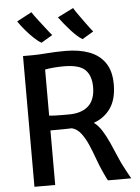

<svg xmlns="http://www.w3.org/2000/svg" viewBox="-63 -1038 794 1087"><g transform="rotate(-5 333.5 -494.5)"><path d="M206 0H88V-743H140Q175.5 -743 224 -747Q272.5 -751 331 -751Q405.5 -751 463 -730Q520.5 -709 553.2 -662.2Q586 -615.5 586 -539Q586 -455.5 551.2 -404.5Q516.5 -353.5 454.5 -331.5Q479.5 -313.5 500 -280.8Q520.5 -248 538.2 -208.2Q556 -168.5 572.8 -128.2Q589.5 -88 608 -55Q615.5 -41 623 -27.2Q630.5 -13.5 638 0H506Q499.5 -10 495 -20.5Q490.5 -31 479 -55Q464 -87.5 449.5 -128.2Q435 -169 418 -208.2Q401 -247.5 379.2 -275.8Q357.5 -304 328 -311.5Q289 -310 206 -310ZM206 -394Q216.5 -392.5 238.2 -391.8Q260 -391 282.5 -391Q305 -391 318 -391Q390 -391 429 -426.2Q468 -461.5 468 -534Q468 -598.5 434.2 -631.8Q400.5 -665 314 -665Q285 -665 256.8 -662.8Q228.5 -660.5 206 -656ZM432 -809Q404.5 -825.5 369.2 -864.5Q334 -903.5 304 -944L394 -989Q395 -986 405 -971.2Q415 -956.5 429.5 -936.2Q444 -916 458.5 -896Q473 -876 483.5 -862.2Q494 -848.5 496 -847ZM199 -809Q179.5 -820 156.8 -841.5Q134 -863 111.8 -889.2Q89.5 -915.5 72 -941L157 -986Q158 -983.5 168.2 -969Q178.5 -954.5 193.8 -934.8Q209 -915 224.2 -895.5Q239.5 -876 250.2 -862.2Q261 -848.5 263 -847Z"/></g></svg>

Font: Merriweather Sans
Style: Regular
Weight: 400
Designer: Eben Sorkin
Foundry: Eben Sorkin
Version: Version 1.008; ttfautohint (v1.7.19-72a1) -l 8 -r 50 -G 200 